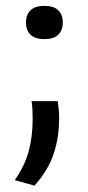

<svg xmlns="http://www.w3.org/2000/svg" viewBox="-20 -476 291 638"><path d="M171.5 -140Q173 -130.5 174.8 -115.8Q176.5 -101 176.5 -84.5Q176.5 -19 158.2 35.5Q140 90 94.5 141L29 122.5Q61.5 76.5 75 27.8Q88.5 -21 88.5 -81Q88.5 -96.5 87.8 -111Q87 -125.5 85 -140ZM127.5 -346Q97 -346 81.8 -360.2Q66.5 -374.5 66.5 -400.5V-402.5Q66.5 -428 81.8 -442.2Q97 -456.5 127.5 -456.5Q158 -456.5 173.2 -442.2Q188.5 -428 188.5 -402.5V-400.5Q188.5 -374.5 173.2 -360.2Q158 -346 127.5 -346Z"/></svg>

Font: Anek Latin Expanded
Style: Regular
Weight: 400
Width: 7
Designer: Yesha Goshar
Foundry: Ek Type
Version: Version 1.003